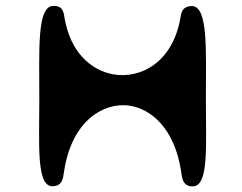

<svg xmlns="http://www.w3.org/2000/svg" viewBox="-20 -749 837 664"><path d="M116 -406C116 -252 105 -105 161 -105C201 -105 198 -142 202 -159C229 -331 337 -395 425 -384C502 -374 583 -305 606 -159C609 -145 607 -99 652 -105C702 -114 692 -248 692 -406C692 -571 701 -729 643 -728C606 -727 607 -699 604 -688C578 -534 467 -475 371 -492C295 -506 223 -568 203 -688C201 -696 202 -734 159 -728C108 -718 116 -575 116 -406Z"/></svg>

Font: Venom Sans
Style: Bd
Weight: 700
Version: Version 1.001